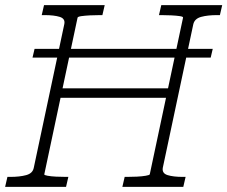

<svg xmlns="http://www.w3.org/2000/svg" viewBox="-39 -730 888 750"><path d="M194 -385H642L634 -348H186ZM-19 0 -10 -39H1Q38 -39 63.5 -46Q89 -53 93 -75L212 -635Q217 -657 194.5 -664Q172 -671 135 -671H124L133 -710H370L361 -671H352Q333 -671 313 -670Q293 -669 279 -667Q265 -665 264 -661L134 -49Q133 -46 146.5 -43.5Q160 -41 180 -40Q200 -39 219 -39H228L219 0ZM439 0 448 -39H457Q476 -39 496 -40Q516 -41 530.5 -43.5Q545 -46 546 -49L676 -661Q677 -665 663.5 -667Q650 -669 630 -670Q610 -671 591 -671H582L591 -710H829L820 -671H809Q772 -671 746.5 -664Q721 -657 716 -635L597 -75Q593 -53 615.5 -46Q638 -39 675 -39H686L677 0ZM88 -505 96 -539H792L784 -505Z"/></svg>

Font: Roboto Serif 20pt Thin
Style: Italic
Weight: 250
Italic angle: -10°
Version: Version 1.007